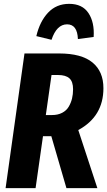

<svg xmlns="http://www.w3.org/2000/svg" viewBox="-20 -968 552 988"><path d="M325.2 -842.8Q271.5 -842.8 245.1 -763.2L167 -782.2Q184.6 -857.4 227.3 -902.8Q270 -948.2 335.9 -948.2Q403.8 -948.2 435.3 -900.6Q466.8 -853 461.9 -777.8L380.9 -767.1Q377.9 -842.8 325.2 -842.8ZM512.2 -514.2Q512.2 -368.7 382.8 -298.8L481 0H321.8L244.1 -267.1H201.2L163.1 0H8.8L106 -692.9H284.2Q399.4 -692.9 455.8 -646.5Q512.2 -600.1 512.2 -514.2ZM245.1 -582 215.8 -376H248Q277.8 -376 299.8 -387.5Q321.8 -398.9 333.5 -418.7Q345.2 -438.5 350.6 -460.7Q356 -482.9 356 -508.8Q356 -547.9 337.2 -564.9Q318.4 -582 278.8 -582Z"/></svg>

Font: Fira Sans Compressed
Style: Bold Italic
Weight: 700
Width: 3
Italic angle: -8°
Designer: Carrois Corporate & Edenspiekermann AG
Foundry: Carrois Corporate GbR & Edenspiekermann AG
Version: Version 4.203;PS 004.203;hotconv 1.0.88;makeotf.lib2.5.64775